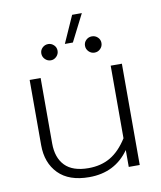

<svg xmlns="http://www.w3.org/2000/svg" viewBox="-85 -813 751 896"><g transform="rotate(-10 291.0 -365.0)"><path d="M318 -745H364L299 -617H261ZM145 -592Q145 -608 156.5 -619Q168 -630 184 -630Q199 -630 210.5 -619Q222 -608 222 -592Q222 -576 210.5 -564.5Q199 -553 184 -553Q168 -553 156.5 -564.5Q145 -576 145 -592ZM352 -592Q352 -608 363.5 -619Q375 -630 391 -630Q407 -630 418.5 -619Q430 -608 430 -592Q430 -576 418.5 -564.5Q407 -553 391 -553Q375 -553 363.5 -564.5Q352 -576 352 -592ZM70 -171V-480H122V-170Q122 -102 158.5 -64.5Q195 -27 270 -27Q329 -27 373.5 -53Q418 -79 454 -136V-480H507V0H455V-80Q388 15 266 15Q170 15 120 -36Q70 -87 70 -171Z"/></g></svg>

Font: Prompt ExtraLight
Style: Regular
Weight: 275
Designer: Katatrad Team
Foundry: CadsonDemak
Version: Version 1.000